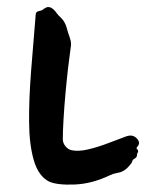

<svg xmlns="http://www.w3.org/2000/svg" viewBox="-20 -519 470 538"><path d="M366 -91Q364 -89 364 -86Q364 -78 358 -75Q351 -72 350 -65Q349 -62 346 -59Q343 -56 340 -52Q327 -37 307 -34Q296 -32 293 -30Q292 -29 291 -29Q290 -29 288 -28Q238 -4 189.5 -2Q141 0 118 -10Q88 -25 75 -69Q62 -113 61.5 -177Q61 -241 67 -318.5Q73 -396 80 -478Q80 -486 89 -488Q98 -490 99 -491Q103 -495 106 -496Q114 -502 124 -497Q133 -491 139 -482Q141 -479 143.5 -476.5Q146 -474 149 -471Q161 -460 166 -444Q168 -437 170.5 -428.5Q173 -420 176 -412Q181 -398 178 -385Q175 -365 171 -330.5Q167 -296 163.5 -257.5Q160 -219 158 -184.5Q156 -150 156 -129Q156 -118 163.5 -109Q171 -100 181 -98Q200 -94 227.5 -100.5Q255 -107 283.5 -118Q312 -129 334 -137Q354 -144 366 -128Q374 -117 364 -107Q362 -105 363 -102L364 -101Q369 -98 366 -91Z"/></svg>

Font: Slackside One
Style: Regular
Weight: 400
Version: Version 1.000